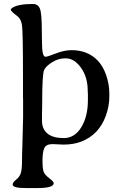

<svg xmlns="http://www.w3.org/2000/svg" viewBox="-20 -724 623 962"><path d="M419.4 -271Q419.4 -336.9 386 -384.3Q352.5 -431.6 309.6 -431.6H304.7Q272.9 -431.6 242.2 -412.8Q211.4 -394 201.4 -374Q191.4 -354 191.4 -212.9V-201.7L190.9 -185.1V-173.8L190.4 -151.9V-119.1Q190.4 -77.1 218 -54.7Q245.6 -32.2 299.8 -32.2Q354 -32.2 387.2 -86.2Q420.4 -140.1 420.4 -222.2V-252.9Q419.4 -264.6 419.4 -271ZM249 193.8Q249 218.3 167.5 218.3H109.4Q43.5 218.3 43.5 200.7Q43.5 189.9 61.5 175.5Q79.6 161.1 85 140.9Q90.3 120.6 90.3 83.3Q90.3 45.9 91.8 16.6L95.7 -134.3Q95.7 -180.2 95.7 -226.1L95.2 -241.2V-332.5Q95.2 -566.9 90.1 -598.4Q85 -629.9 66.9 -643.1Q33.7 -667.5 33.7 -676.3L38.6 -682.6Q66.4 -704.1 145 -704.1Q170.4 -704.1 179.9 -680.7Q189.5 -657.2 189.5 -569.3L190.4 -510.7Q190.4 -439.5 208 -439.5Q216.8 -439.5 259.8 -456.1Q301.8 -472.7 338.9 -472.7Q418 -472.7 468.3 -421.9Q496.1 -393.6 512 -347.4Q527.8 -301.3 527.8 -255.9V-239.7Q527.8 -192.9 510.3 -144Q475.6 -48.3 386.2 -14.2Q347.2 0.5 298.3 0.5L243.2 -2Q210.9 -2 201.9 18.3Q192.9 38.6 192.9 81.3Q192.9 124 199.5 138.7Q206.1 153.3 227.5 169.4Q249 185.5 249 193.8Z"/></svg>

Font: Averia Serif Libre Light
Style: Regular
Weight: 300
Version: Version 1.002